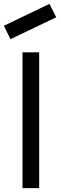

<svg xmlns="http://www.w3.org/2000/svg" viewBox="-24 -970 314 990"><path d="M92 -700H178V0H92ZM-4 -837 231 -950 266 -881 30 -768Z"/></svg>

Font: NT Somic
Style: Regular
Weight: 400
Designer: Ravid Balaliev — lead type designer, mastering
Michael Voronin — secret advisor, marketing
Ivan Kovalenko — best boy
Foundry: NT Type
Version: Version 0.7